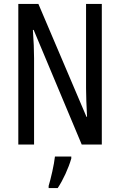

<svg xmlns="http://www.w3.org/2000/svg" viewBox="-20 -734 609 975"><path d="M497 0V-714H417V-286C417 -248 419 -200 422 -141H419L175 -714H73V0H153V-438C153 -479 151 -527 147 -582H151L395 0ZM342 71V61H259C255 101 238 174 227 210V221H273C300 181 328 120 342 71Z"/></svg>

Font: Noto Sans Gurmukhi UI ExtraCondensed
Style: Regular
Weight: 400
Width: 2
Designer: Jelle Bosma - Monotype Design Team
Foundry: Monotype Imaging Inc.
Version: Version 2.004